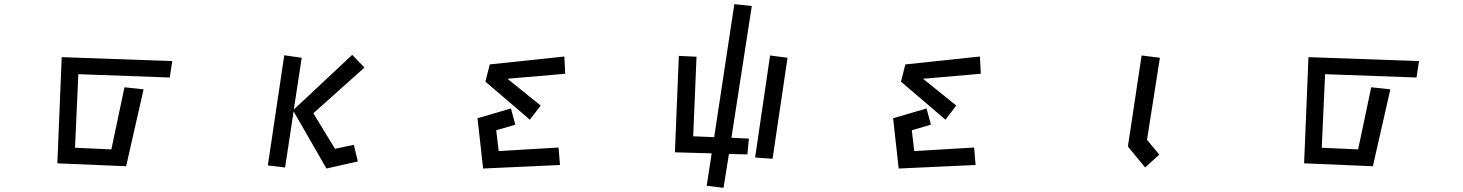

<svg xmlns="http://www.w3.org/2000/svg" viewBox="-20 -785 7040 924"><path d="M277 -510 809 -491 797 -412 357 -428 341 -74 516 -66 579 -365 671 -355 587 15 256 1Z M1393 -249 1352 21 1269 11 1348 -519 1432 -507 1394 -258 1675 -521 1734 -460 1488 -240 1592 -69 1683 -88 1702 -8 1551 26Z M2337 -475 2696 -513 2700 -430 2422 -406 2582 -277 2530 -209 2316 -392ZM2278 -216 2439 -263 2460 -185 2368 -158 2380 -58 2668 -75 2675 9 2305 26Z M3405 -47 3228 -52 3247 -516 3332 -512 3316 -129 3417 -125 3514 -765 3598 -756 3500 -122 3584 -118 3577 -42 3488 -44 3462 119 3381 109ZM3686 -518 3770 -507 3698 -21 3614 -27Z M4337 -475 4696 -513 4700 -430 4422 -406 4582 -277 4530 -209 4316 -392ZM4278 -216 4439 -263 4460 -185 4368 -158 4380 -58 4668 -75 4675 9 4305 26Z M5408 -80 5474 -518 5562 -507 5500 -112 5559 -41 5491 21Z M6277 -510 6809 -491 6797 -412 6357 -428 6341 -74 6516 -66 6579 -365 6671 -355 6587 15 6256 1Z"/></svg>

Font: Stick
Style: Regular
Weight: 400
Designer: Fontworks Inc.
Foundry: Fontworks Inc.
Version: Version 1.100